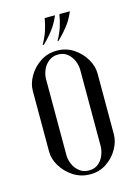

<svg xmlns="http://www.w3.org/2000/svg" viewBox="-102 -693 541 756"><g transform="rotate(-15 169.0 -315.5)"><path d="M37.1 -123.2Q37.1 -93.6 54.9 -64.2Q72.6 -34.8 103 -15Q133.4 4.8 171.2 4.8Q209.1 4.8 238.4 -15Q267.8 -34.8 284.4 -64.5Q301.1 -94.2 301.1 -123.2V-371.4Q301.1 -401 283.9 -430.6Q266.6 -460.2 236.8 -480Q206.9 -499.8 169 -499.8Q130.8 -499.8 100.9 -479.8Q71.1 -459.9 54.1 -430.2Q37.1 -400.6 37.1 -371.4ZM99.4 -401.5Q99.4 -421.1 107.5 -439.9Q115.6 -458.6 131.7 -471.2Q147.8 -483.8 170.1 -483.8Q192.8 -483.8 208 -471.2Q223.2 -458.6 231.1 -439.9Q238.9 -421.1 238.9 -401.5V-93.1Q238.9 -74.1 231.2 -55.1Q223.6 -36 208.4 -23.6Q193.1 -11.2 170.5 -11.2Q148.1 -11.2 132.1 -23.6Q116 -36 107.7 -55.1Q99.4 -74.1 99.4 -93.1ZM126.1 -535.4Q148.8 -556.9 167.1 -580.8Q185.5 -604.6 198.5 -636.2H156.5Q152.1 -610.1 144.4 -586.8Q136.8 -563.5 121.1 -535.4ZM186.1 -535.4Q208.8 -556.9 227.4 -580.8Q246.1 -604.6 259.1 -636.2H216.5Q212.1 -610.1 204.8 -586.8Q197.4 -563.5 181.8 -535.4Z"/></g></svg>

Font: Emberly Black
Style: Regular
Weight: 900
Designer: Rajesh Rajput
Foundry: Rajesh Rajput
Version: Version 1.000